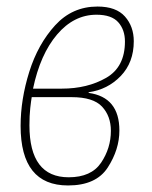

<svg xmlns="http://www.w3.org/2000/svg" viewBox="-20 -557 464 587"><path d="M345 -158Q345 -260 251 -273V-275Q309 -283 349 -324.5Q389 -366 389 -431Q389 -476 362 -506.5Q335 -537 278 -537Q201 -537 148.5 -479.5Q96 -422 69.5 -337.5Q43 -253 43 -172Q43 10 188 10Q274 10 309.5 -45Q345 -100 345 -158ZM275 -512Q321 -512 341.5 -489Q362 -466 362 -430Q362 -352 304.5 -319Q247 -286 169 -286H81Q103 -391 154.5 -451.5Q206 -512 275 -512ZM70 -174Q70 -204 72.5 -226.5Q75 -249 77 -260H199Q265 -260 292 -231Q319 -202 319 -157Q319 -104 289 -59.5Q259 -15 190 -15Q70 -15 70 -174Z"/></svg>

Font: Noto Sans Display SemiCondensed Thin
Style: Italic
Weight: 250
Width: 4
Designer: Monotype Design team
Foundry: Monotype Imaging Inc.
Version: 1.000